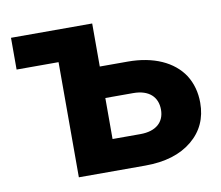

<svg xmlns="http://www.w3.org/2000/svg" viewBox="-64 -604 784 680"><g transform="rotate(-10 328.0 -264.0)"><path d="M16.1 -414.1H167V0H406.2C477.1 0 533.2 -17.1 574.7 -51.3C615.7 -85 636.2 -129.9 636.2 -185.5C636.2 -223.1 627 -256.3 608.9 -285.2C571.8 -341.8 500.5 -373.5 409.2 -373.5H308.1V-528.3H16.1ZM408.2 -260.3C465.3 -260.3 495.1 -231 495.1 -185.5C495.1 -140.6 464.4 -112.8 408.2 -112.8H308.1V-260.3Z"/></g></svg>

Font: Roboto
Style: Bold
Weight: 700
Designer: Google
Version: Version 2.137; 2017